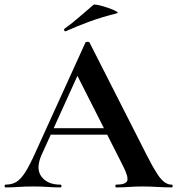

<svg xmlns="http://www.w3.org/2000/svg" viewBox="-28 -814 770 834"><path d="M171 -229 186 -257H474L481 -229ZM717 -12Q722 -12 722 -6Q722 0 717 0Q687 0 654.5 -2Q622 -4 592 -4Q558 -4 533 -2Q508 0 477 0Q473 0 473 -6Q473 -12 477 -12Q518 -12 524.5 -28.5Q531 -45 506 -94L303 -495L352 -581L153 -142Q126 -82 152 -47Q178 -12 234 -12Q239 -12 239 -6Q239 0 234 0Q204 0 179 -2Q154 -4 116 -4Q77 -4 53.5 -2Q30 0 -4 0Q-8 0 -8 -6Q-8 -12 -4 -12Q23 -12 42.5 -23.5Q62 -35 81.5 -65.5Q101 -96 126 -152L343 -629Q344 -632 352 -632.5Q360 -633 361 -629L611 -137Q635 -90 652.5 -62.5Q670 -35 685.5 -23.5Q701 -12 717 -12ZM257 -678Q253 -677 251 -682.5Q249 -688 252 -689Q288 -715 318 -741.5Q348 -768 378 -793Q382 -796 401.5 -791.5Q421 -787 442.5 -779.5Q464 -772 476.5 -765Q489 -758 479 -756Q412 -739 360 -720Q308 -701 257 -678Z"/></svg>

Font: Cormorant Garamond Light
Style: Regular
Weight: 300
Designer: Christian Thalmann (Catharsis Fonts)
Foundry: Catharsis Fonts
Version: Version 4.001